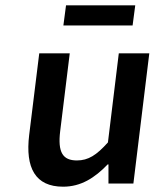

<svg xmlns="http://www.w3.org/2000/svg" viewBox="-20 -692 596 724"><path d="M90 -183C75 -59 113 12 218 12C285 12 337 -21 386 -72H389V0H483L543 -491H428L387 -155C344 -107 313 -87 270 -87C217 -87 197 -117 207 -198L243 -491H128ZM219 -596H480L490 -672H229Z"/></svg>

Font: Falling Sky
Style: Obl
Weight: 400
Designer: Paul D. Hunt
Foundry: Adobe Systems Incorporated
Version: Version 1.02